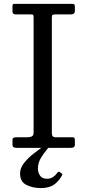

<svg xmlns="http://www.w3.org/2000/svg" viewBox="-20 -770 455 1000"><path d="M250 -677C250 -685.3 251.2 -690.4 253.5 -692.2C255.8 -694.1 261 -695 269 -695H349C355.3 -695 360.4 -696.3 364.2 -699C368.1 -701.7 370 -707.3 370 -716V-733C370 -740.7 368.9 -745.4 366.8 -747.2C364.6 -749.1 359.7 -750 352 -750H60C54.3 -750 50.4 -749.5 48.2 -748.5C46.1 -747.5 45 -743.7 45 -737V-710C45 -700 50.7 -695 62 -695H140C147.7 -695 152.1 -693.8 153.2 -691.5C154.4 -689.2 155 -684.7 155 -678V-80C155 -68.7 151.5 -61.7 144.5 -59C137.5 -56.3 129.7 -55 121 -55H68C58.7 -55 52.5 -54 49.5 -52C46.5 -50 45 -46.3 45 -41V-16C45 -5.3 51.7 0 65 0H350C363.3 0 370 -5.3 370 -16V-39C370 -43.7 369.3 -47.5 368 -50.5C366.7 -53.5 363.7 -55 359 -55H269C256.3 -55 250 -62.3 250 -77ZM192.5 209.5C221.8 209.5 244.8 203.5 261.5 191.5C278.2 179.5 291.5 164.3 301.5 146C303.5 142.3 304.5 139.7 304.5 138C304.5 136.3 302.8 134.3 299.5 132L292.5 127C287.2 122.7 282.3 123.8 278 130.5C272.7 138.5 265.6 145.6 256.8 151.8C247.9 157.9 237.3 161 225 161C207.7 161 195.4 155.4 188.2 144.2C181.1 133.1 177.5 121.2 177.5 108.5C177.5 88.2 182.9 69.2 193.8 51.5C204.6 33.8 215.7 18.5 227 5.5C231 0.8 234.1 -3.3 236.2 -7C238.4 -10.7 238.3 -13.8 236 -16.5C232 -21.5 224 -19.8 212 -11.5C194.3 0.5 175.6 14.2 155.8 29.5C135.9 44.8 119.1 61.3 105.2 79C91.4 96.7 84.5 114.8 84.5 133.5C84.5 162.2 95.4 182 117.2 193C139.1 204 164.2 209.5 192.5 209.5Z"/></svg>

Font: Besley*
Style: Regular
Weight: 400
Designer: Owen Earl
Foundry: indestructible type*
Version: Version 3.000; ttfautohint (v1.8.3)